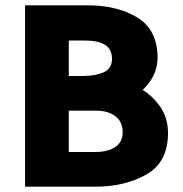

<svg xmlns="http://www.w3.org/2000/svg" viewBox="-20 -700 687 720"><path d="M571 -482Q570 -445 555 -415.5Q540 -386 515 -363Q557 -336 583.5 -295.5Q610 -255 610 -201Q610 -92 529.5 -46Q449 0 339 0H74V-680H310Q420 -680 495.5 -634Q571 -588 571 -482ZM300 -548H238V-415H287Q338 -415 369 -429Q400 -443 400 -479Q400 -516 373.5 -532Q347 -548 300 -548ZM340 -285H238V-130H338Q384 -130 412 -148.5Q440 -167 440 -204Q440 -243 413 -264Q386 -285 340 -285Z"/></svg>

Font: Palanquin Dark SemiBold
Style: Regular
Weight: 600
Designer: Pria Ravichandran
Version: Version 1.001